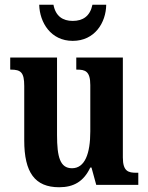

<svg xmlns="http://www.w3.org/2000/svg" viewBox="-20 -778 624 808"><path d="M286 -606C379 -606 426 -683 427 -758H369C359 -710 329 -690 286 -690C244 -690 214 -710 205 -758H145C147 -683 194 -606 286 -606ZM229 10C290 10 332 -14 360 -73H365L385 0H562V-51H554C521 -51 497 -56 497 -115V-536H301V-485H304C338 -485 360 -479 360 -420V-225C360 -131 337 -70 283 -70C233 -70 220 -117 220 -210V-536H23V-485H26C68 -485 82 -473 82 -416V-187C82 -52 127 10 229 10Z"/></svg>

Font: Noto Serif Myanmar Condensed
Style: Bold
Weight: 700
Width: 3
Designer: Ben Mitchell and the Monotype Design Team
Foundry: Monotype Imaging Inc.
Version: Version 2.106